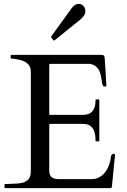

<svg xmlns="http://www.w3.org/2000/svg" viewBox="-20 -972 657 992"><path d="M3.4 -17.6Q3.4 -18.1 3.9 -19.8Q4.4 -21.5 7.3 -21.5H18.1Q38.6 -22.9 60.1 -23.2Q81.5 -23.4 99.1 -28.6Q116.7 -33.7 127.9 -46.6Q139.2 -59.6 139.2 -86.9V-601.6Q139.2 -620.6 131.3 -632.6Q123.5 -644.5 110.8 -651.9Q98.1 -659.2 82 -662.8Q65.9 -666.5 49.3 -668.9H39.1Q36.6 -668.9 35.9 -670.4Q35.2 -671.9 35.2 -672.9V-684.6Q35.2 -685.5 35.9 -687Q36.6 -688.5 39.1 -688.5H503.4Q512.2 -688.5 516.1 -685.3Q520 -682.1 521 -671.4L529.8 -529.8Q529.8 -527.3 527.3 -526.1Q524.9 -524.9 521.5 -524.9Q517.6 -524.9 515.6 -525.9Q513.7 -526.9 512.2 -528.8Q508.8 -533.7 507.3 -543.2Q505.9 -552.7 504.2 -564.5Q502.4 -576.2 499.3 -588.9Q496.1 -601.6 489.7 -612.3Q483.4 -623 472.4 -631.1Q461.4 -639.2 444.3 -642.1H240.7Q234.4 -642.1 234.4 -635.7V-383.3Q234.4 -378.4 239.3 -378.4H408.2Q420.4 -378.4 432.4 -381.6Q444.3 -384.8 453.4 -393.1Q462.4 -401.4 468 -416.3Q473.6 -431.2 473.6 -454.6Q473.6 -458.5 477.5 -458.5H489.3Q493.2 -458.5 493.2 -454.6V-245.6Q493.2 -243.2 491.7 -242.4Q490.2 -241.7 489.3 -241.7H477.5Q475.1 -241.7 474.4 -243.2Q473.6 -244.6 473.6 -245.6Q473.6 -272.9 468 -289.8Q462.4 -306.6 453.1 -316.2Q443.8 -325.7 431.9 -328.9Q419.9 -332 406.7 -332H239.3Q234.4 -332 234.4 -327.1V-89.4Q234.4 -75.2 238.8 -66.7Q243.2 -58.1 250.7 -53.7Q258.3 -49.3 268.1 -47.9Q277.8 -46.4 288.6 -46.4H451.2Q479.5 -46.4 498.5 -59.3Q517.6 -72.3 529.3 -90.8Q541 -109.4 546.6 -129.4Q552.2 -149.4 553.7 -163.6Q555.2 -177.2 568.4 -177.2Q570.8 -177.2 572.5 -175.3Q574.2 -173.3 574.2 -170.9L558.1 -6.8Q557.1 -4.4 555.4 -2.2Q553.7 0 551.3 0H7.3Q4.4 0 3.9 -1.7Q3.4 -3.4 3.4 -3.9ZM245.1 -778.3Q243.2 -780.3 243.2 -781.2Q243.2 -782.2 245.1 -784.2L349.1 -928.2Q358.4 -940.9 367.7 -946.5Q377 -952.1 385.7 -952.1Q400.9 -952.1 410.9 -941.2Q420.9 -930.2 420.9 -916Q420.9 -900.9 412.4 -889.6Q403.8 -878.4 394 -870.1L262.7 -764.2Q260.3 -762.7 259.3 -762.7Q257.3 -762.7 257.1 -762.9Q256.8 -763.2 255.9 -764.2Z"/></svg>

Font: Kurinto Book Core
Style: Regular
Weight: 400
Designer: Kurinto was developed by Clint Goss from a range of fonts that are compatible with the SIL Open Font License Version 1.1
Foundry: Clinton F. Goss
Version: Version 2.196; July 25, 2020